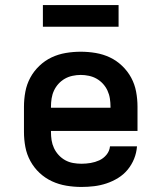

<svg xmlns="http://www.w3.org/2000/svg" viewBox="-20 -733 640 761"><path d="M303 8Q273 8 243 3Q213 -2 186 -14.5Q159 -27 137 -47.5Q115 -68 100.5 -94.5Q86 -121 80.5 -150.5Q75 -180 75 -210V-310Q75 -340 80.5 -369.5Q86 -399 100 -425Q114 -451 136 -472Q158 -493 184.5 -505.5Q211 -518 240.5 -523Q270 -528 300 -528Q330 -528 359.5 -523Q389 -518 415.5 -505.5Q442 -493 464 -472Q486 -451 500 -425Q514 -399 519.5 -369.5Q525 -340 525 -310V-214H182V-210Q182 -193 184.5 -177Q187 -161 194 -146Q201 -131 212.5 -118.5Q224 -106 238.5 -98Q253 -90 269.5 -87Q286 -84 303 -84Q321 -84 339 -87Q357 -90 373.5 -97.5Q390 -105 402 -119.5Q414 -134 416 -153H523Q521 -127 511.5 -103.5Q502 -80 486 -60.5Q470 -41 448 -27.5Q426 -14 402 -6Q378 2 353 5Q328 8 303 8ZM418 -306V-310Q418 -326 415.5 -342.5Q413 -359 406 -374Q399 -389 388 -401Q377 -413 363 -421Q349 -429 332.5 -432.5Q316 -436 300 -436Q284 -436 267.5 -432.5Q251 -429 237 -421Q223 -413 212 -401Q201 -389 194 -374Q187 -359 184.5 -342.5Q182 -326 182 -310V-306ZM150 -627V-713H450V-627Z"/></svg>

Font: Zed Mono Semibold Extended
Style: Regular
Weight: 600
Width: 7
Monospace: yes
Designer: Belleve Invis
Foundry: Belleve Invis
Version: Version 1.0.0; ttfautohint (v1.8.4)